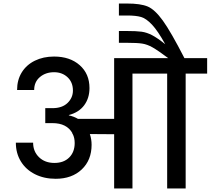

<svg xmlns="http://www.w3.org/2000/svg" viewBox="-20 -1070 1196 1090"><path d="M1156 -740V-652H1034V0H929V-652H732V0H628V-308L490 -309Q500 -280 500 -248Q500 -161 444 -108Q388 -55 296 -55Q230 -55 178.5 -81Q127 -107 98.5 -153.5Q70 -200 70 -260H168Q168 -210 201.5 -177.5Q235 -145 289 -145Q342 -145 373 -176Q404 -207 404 -258Q404 -287 393 -309H391V-314Q359 -371 278 -371H237V-456H278Q333 -456 363.5 -485.5Q394 -515 394 -556Q394 -603 363.5 -631.5Q333 -660 287 -660Q239 -660 206.5 -632.5Q174 -605 174 -559H77Q77 -616 103.5 -659Q130 -702 178 -725.5Q226 -749 287 -749Q377 -749 432.5 -700Q488 -651 488 -570Q488 -513 458 -472.5Q428 -432 371 -417V-415Q399 -409 423 -395H628V-740H935Q876 -784 846 -801Q816 -818 787.5 -822.5Q759 -827 701 -827H655V-894H699Q755 -894 784 -890Q813 -886 843 -870.5Q873 -855 918 -819Q876 -895 843 -930Q810 -965 781 -973.5Q752 -982 703 -982H655V-1050H701Q778 -1050 818.5 -1033Q859 -1016 904.5 -953Q950 -890 1027 -740Z"/></svg>

Font: Fz Poppins Med
Style: Regular
Weight: 500
Designer: Ninad Kale (Devanagari), Jonny Pinhorn (Latin)
Foundry: Indian Type Foundry
Version: Vit hóa bi Vntype.Com & FontZin.Com